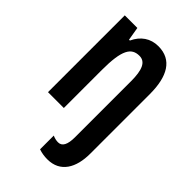

<svg xmlns="http://www.w3.org/2000/svg" viewBox="-238 -636 960 960"><g transform="rotate(45 242.0 -156.5)"><path d="M294 240C386 240 426 167 426 68V-354C426 -477 384 -553 287 -553C232 -553 190 -524 166 -472H160L148 -543H59V0H171V-269C171 -410 197 -452 254 -452C297 -452 314 -411 314 -333V64C314 116 300 142 272 142C259 142 246 139 233 133V230C252 237 274 240 294 240Z"/></g></svg>

Font: Noto Sans Devanagari ExtraCondensed SemiBold
Style: Regular
Weight: 600
Width: 2
Designer: Jelle Bosma - Monotype Design Team
Foundry: Monotype Imaging Inc.
Version: Version 2.004